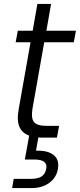

<svg xmlns="http://www.w3.org/2000/svg" viewBox="-20 -703 408 981"><path d="M136 -487H60L71 -546H147L171 -683H241L217 -546H368L357 -487H206L146 -148Q138 -98 154 -79Q170 -60 218 -60H282L271 0H196Q191 0 186 0Q181 0 176 -1L164 67Q224 65 254 89Q284 113 276 160Q268 205 231.5 231.5Q195 258 141 258H42L50 211H136Q174 211 192.5 198.5Q211 186 216 160Q221 137 206.5 124.5Q192 112 154 112H107L129 -10Q93 -23 79 -55.5Q65 -88 76 -148Z"/></svg>

Font: SVN-Poppins Light
Style: Italic
Weight: 300
Italic angle: -10°
Designer: Ninad Kale (Devanagari), Jonny Pinhorn (Latin)
Foundry: Indian Type Foundry
Version: Version 3.002 2017; ttfautohint (v1.8.3)